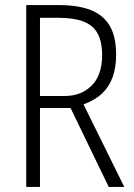

<svg xmlns="http://www.w3.org/2000/svg" viewBox="-20 -734 527 754"><path d="M211 -714Q287 -714 336.5 -694.5Q386 -675 411 -632.5Q436 -590 436 -519Q436 -471 423 -433Q410 -395 382 -368Q354 -341 308 -324L468 0H407L257 -310H137V0H83V-714ZM211 -664H137V-357H233Q299 -357 340 -398Q381 -439 381 -517Q381 -572 362.5 -604Q344 -636 306.5 -650Q269 -664 211 -664Z"/></svg>

Font: Noto Sans Bengali Condensed Light
Style: Regular
Weight: 300
Width: 3
Designer: Jelle Bosma - Monotype Design Team
Foundry: Monotype Imaging Inc.
Version: Version 2.003